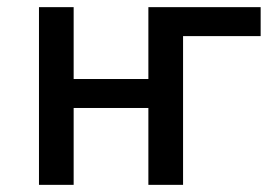

<svg xmlns="http://www.w3.org/2000/svg" viewBox="-20 -517 776 537"><path d="M89 0V-497H186V-296H395V-497H709V-416H492V0H395V-215H186V0Z"/></svg>

Font: Nunito Sans 7pt SemiCondensed Medium
Style: Regular
Weight: 500
Width: 4
Designer: Vernon Adams
Foundry: Vernon Adams
Version: Version 3.101;gftools[0.9.27]